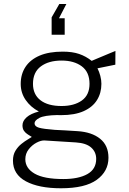

<svg xmlns="http://www.w3.org/2000/svg" viewBox="-20 -788 657 978"><path d="M243 -611V-699.5L282 -767.5H318L280.5 -695H309.5V-611ZM290.5 171Q177.5 171 111.8 135.5Q46 100 46 30Q46 1 58.5 -19.8Q71 -40.5 88.8 -54.8Q106.5 -69 121.8 -77.8Q137 -86.5 142 -90.5Q133 -96.5 121.8 -103.2Q110.5 -110 102.5 -121Q94.5 -132 94.5 -149.5Q94.5 -172 115.8 -190.8Q137 -209.5 178 -220Q135.5 -242.5 110.5 -279Q85.5 -315.5 85.5 -360.5Q85.5 -410.5 110 -447.5Q134.5 -484.5 182 -504.8Q229.5 -525 299.5 -525Q348.5 -525 383 -513.2Q417.5 -501.5 447 -478Q453.5 -481 470 -487.8Q486.5 -494.5 506.5 -503Q526.5 -511.5 543.5 -518.5Q560.5 -525.5 568 -528.5L567.5 -458.5L476.5 -440Q485.5 -422.5 491 -401.5Q496.5 -380.5 496.5 -361Q496.5 -314.5 474.2 -278.5Q452 -242.5 406.5 -222Q361 -201.5 291.5 -201.5Q287 -201.5 281.8 -201.5Q276.5 -201.5 272 -202Q205.5 -200.5 180.8 -187.5Q156 -174.5 156 -160Q156 -144 178.5 -137.5Q201 -131 259.5 -126.5Q280.5 -125.5 309.2 -124Q338 -122.5 374 -120Q447.5 -115.5 490 -81.2Q532.5 -47 532.5 15.5Q532.5 84.5 473 127.8Q413.5 171 290.5 171ZM302.5 124Q380 124 425 98.8Q470 73.5 470 21.5Q470 -13.5 444.8 -36.2Q419.5 -59 367 -62.5L207 -72.5Q189.5 -73.5 166.5 -61.5Q143.5 -49.5 126.2 -27.5Q109 -5.5 109 23Q109 69 156.5 96.5Q204 124 302.5 124ZM293.5 -248Q357.5 -248 396.8 -276Q436 -304 436 -361Q436 -420.5 396.8 -450Q357.5 -479.5 293.5 -479.5Q228 -479.5 188 -449.8Q148 -420 148 -361Q148 -307 186 -277.5Q224 -248 293.5 -248Z"/></svg>

Font: Public Sans Thin ExtraLight
Style: Regular
Weight: 250
Version: Version 1.007